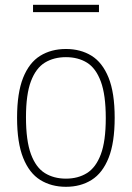

<svg xmlns="http://www.w3.org/2000/svg" viewBox="-20 -746 532 776"><path d="M246.5 9Q187.5 9 143 -18.5Q98.5 -46 73.8 -107.5Q49 -169 49 -270Q49 -370.5 73.5 -431.8Q98 -493 142.5 -520.5Q187 -548 246.5 -548Q305.5 -548 349.8 -520.8Q394 -493.5 418.8 -432.2Q443.5 -371 443.5 -270Q443.5 -169.5 419 -108Q394.5 -46.5 350.2 -18.8Q306 9 246.5 9ZM246.5 -24Q295.5 -24 331.5 -46.5Q367.5 -69 387.5 -122.2Q407.5 -175.5 407.5 -268.5Q407.5 -362.5 387.5 -416.5Q367.5 -470.5 331.5 -492.8Q295.5 -515 246.5 -515Q197.5 -515 161.2 -492.8Q125 -470.5 105 -417.5Q85 -364.5 85 -272Q85 -177.5 105 -123.2Q125 -69 161.2 -46.5Q197.5 -24 246.5 -24ZM113.5 -697V-726.5H380V-697Z"/></svg>

Font: Encode Sans SemiCondensed SemiCondensed Thin
Style: Regular
Weight: 100
Width: 4
Designer: Multiple Designers
Foundry: Impallari Type
Version: Version 3.000; ttfautohint (v1.8.3) -l 8 -r 50 -G 200 -x 14 